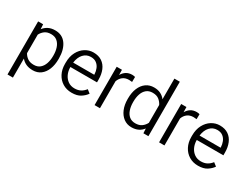

<svg xmlns="http://www.w3.org/2000/svg" viewBox="-76 -1419 2976 2291"><g transform="rotate(30 1411.5 -273.5)"><path d="M508.3 -269V-258.8Q508.3 -180.7 484.4 -120.1Q460.4 -59.6 415.3 -24.9Q370.1 9.8 305.2 9.8Q252.9 9.8 213.4 -8.3Q173.8 -26.4 147 -59.1V203.1H72.3V-528.3H141.1L145 -462.4Q171.9 -498.5 211.4 -518.3Q251 -538.1 303.7 -538.1Q402.3 -538.1 455.3 -464.4Q508.3 -390.6 508.3 -269ZM433.6 -258.8V-269Q433.6 -326.2 417.7 -372.8Q401.9 -419.4 368.9 -447Q335.9 -474.6 284.2 -474.6Q230.5 -474.6 197.5 -449.5Q164.6 -424.3 147 -388.7V-133.8Q166 -98.6 199.2 -75.7Q232.4 -52.7 285.2 -52.7Q336.4 -52.7 369.1 -80.6Q401.9 -108.4 417.7 -155Q433.6 -201.7 433.6 -258.8Z M842.8 9.8Q771.5 9.8 717.5 -23.4Q663.6 -56.6 633.3 -114.7Q603 -172.9 603 -247.6V-268.1Q603 -352.1 635.3 -412.6Q667.5 -473.1 719.7 -505.6Q772 -538.1 831.5 -538.1Q902.8 -538.1 950.2 -505.6Q997.6 -473.1 1021 -416.5Q1044.4 -359.9 1044.4 -287.6V-249.5H677.7V-247.6Q677.7 -193.8 698.5 -149.4Q719.2 -105 756.8 -78.6Q794.4 -52.2 846.2 -52.2Q893.6 -52.2 928.2 -70.6Q962.9 -88.9 989.7 -124L1035.6 -88.4Q1009.8 -49.8 963.6 -20Q917.5 9.8 842.8 9.8ZM831.5 -476.1Q771 -476.1 730.5 -432.1Q689.9 -388.2 680.2 -311.5H970.2V-318.4Q968.8 -357.9 954.1 -394Q939.5 -430.2 909.4 -453.1Q879.4 -476.1 831.5 -476.1Z M1405.3 -531.7 1404.3 -462.9Q1384.3 -466.3 1362.8 -466.3Q1310.1 -466.3 1276.9 -439.9Q1243.7 -413.6 1229 -371.1V0H1154.8V-528.3H1227.1L1228.5 -457Q1249.5 -494.6 1283.4 -516.4Q1317.4 -538.1 1365.7 -538.1Q1376 -538.1 1388.2 -536.1Q1400.4 -534.2 1405.3 -531.7Z M1460.4 -258.8V-269Q1460.4 -350.1 1485.8 -410.6Q1511.2 -471.2 1557.6 -504.6Q1604 -538.1 1667 -538.1Q1718.8 -538.1 1757.3 -519Q1795.9 -500 1821.8 -465.3V-750H1896.5V0H1827.6L1823.7 -64.5Q1797.9 -28.8 1758.5 -9.5Q1719.2 9.8 1666 9.8Q1604 9.8 1557.6 -24.9Q1511.2 -59.6 1485.8 -120.1Q1460.4 -180.7 1460.4 -258.8ZM1535.2 -269V-258.8Q1535.2 -201.7 1550.8 -155.3Q1566.4 -108.9 1599.1 -81.5Q1631.8 -54.2 1682.6 -54.2Q1736.3 -54.2 1769.8 -78.9Q1803.2 -103.5 1821.8 -141.1V-386.2Q1804.7 -422.4 1771.7 -448.5Q1738.8 -474.6 1683.6 -474.6Q1632.3 -474.6 1599.4 -447Q1566.4 -419.4 1550.8 -372.8Q1535.2 -326.2 1535.2 -269Z M2293.9 -531.7 2293 -462.9Q2272.9 -466.3 2251.5 -466.3Q2198.7 -466.3 2165.5 -439.9Q2132.3 -413.6 2117.7 -371.1V0H2043.5V-528.3H2115.7L2117.2 -457Q2138.2 -494.6 2172.1 -516.4Q2206.1 -538.1 2254.4 -538.1Q2264.6 -538.1 2276.9 -536.1Q2289.1 -534.2 2293.9 -531.7Z M2584 9.8Q2512.7 9.8 2458.7 -23.4Q2404.8 -56.6 2374.5 -114.7Q2344.2 -172.9 2344.2 -247.6V-268.1Q2344.2 -352.1 2376.5 -412.6Q2408.7 -473.1 2460.9 -505.6Q2513.2 -538.1 2572.8 -538.1Q2644 -538.1 2691.4 -505.6Q2738.8 -473.1 2762.2 -416.5Q2785.6 -359.9 2785.6 -287.6V-249.5H2418.9V-247.6Q2418.9 -193.8 2439.7 -149.4Q2460.4 -105 2498 -78.6Q2535.6 -52.2 2587.4 -52.2Q2634.8 -52.2 2669.4 -70.6Q2704.1 -88.9 2731 -124L2776.9 -88.4Q2751 -49.8 2704.8 -20Q2658.7 9.8 2584 9.8ZM2572.8 -476.1Q2512.2 -476.1 2471.7 -432.1Q2431.2 -388.2 2421.4 -311.5H2711.4V-318.4Q2710 -357.9 2695.3 -394Q2680.7 -430.2 2650.6 -453.1Q2620.6 -476.1 2572.8 -476.1Z"/></g></svg>

Font: Vazirmatn RD FD Light
Style: Regular
Weight: 300
Designer: Saber Rastikerdar
Foundry: Saber Rastikerdar
Version: Version 33.003